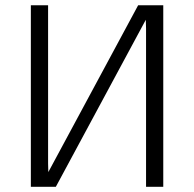

<svg xmlns="http://www.w3.org/2000/svg" viewBox="-20 -715 744 735"><path d="M98.1 0V-694.8H164.1V-88.9L165 -56.2L508.8 -694.8H605V0H539.1V-606L538.1 -639.2L193.8 0Z"/></svg>

Font: CMU Bright
Style: Roman
Weight: 500
Version: Version 0.7.0